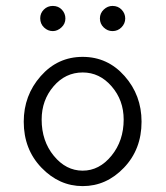

<svg xmlns="http://www.w3.org/2000/svg" viewBox="-20 -631 565 655"><path d="M61 -215.8Q61 -305.7 118.9 -371.3Q176.8 -437 262 -437Q347.2 -437 405 -371.6Q462.9 -306.2 462.9 -215.8Q462.9 -121.6 402.8 -58.8Q342.8 3.9 262.2 3.9Q182.1 3.9 121.6 -58.8Q61 -121.6 61 -215.8ZM117.2 -568.8Q117.2 -585.9 129.6 -598.4Q142.1 -610.8 160.2 -610.8Q179.2 -610.8 191.2 -597.9Q203.1 -585 203.1 -567.9Q203.1 -549.8 189.5 -537.4Q175.8 -524.9 160.2 -524.9Q143.1 -524.9 130.1 -537.4Q117.2 -549.8 117.2 -568.8ZM122.1 -223.1Q122.1 -149.9 163.6 -99.4Q205.1 -48.8 262 -48.8Q318.8 -48.8 360.4 -99.9Q401.9 -150.9 401.9 -223.1Q401.9 -289.1 360.8 -336.4Q319.8 -383.8 262.2 -383.8Q203.1 -383.8 162.6 -336.4Q122.1 -289.1 122.1 -223.1ZM363.8 -610.8Q382.8 -610.8 395 -597.9Q407.2 -585 407.2 -567.9Q407.2 -550.8 394.5 -537.8Q381.8 -524.9 363.8 -524.9Q346.7 -524.9 333.7 -537.4Q320.8 -549.8 320.8 -567.9Q320.8 -585.9 334 -598.4Q347.2 -610.8 363.8 -610.8Z"/></svg>

Font: CMU Typewriter Text
Style: Light
Weight: 200
Version: Version 0.7.0